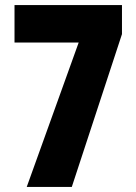

<svg xmlns="http://www.w3.org/2000/svg" viewBox="-20 -734 535 754"><path d="M85 0H262L459 -600V-714H37V-567H289Z"/></svg>

Font: Noto Sans Gujarati ExtraCondensed Black
Style: Regular
Weight: 900
Width: 2
Designer: Jelle Bosma - Monotype Design Team, Universal Thirst
Foundry: Monotype Imaging Inc.
Version: Version 2.106